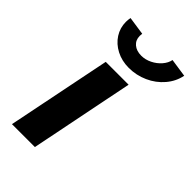

<svg xmlns="http://www.w3.org/2000/svg" viewBox="-229 -835 914 914"><g transform="rotate(45 228.5 -378.0)"><path d="M146 -525.4H299.8L194.3 0H40ZM79.1 -728Q79.1 -741.7 82 -756.3L174.3 -742.7Q172.9 -734.9 172.9 -727.5Q172.9 -699.2 192.6 -682.4Q212.4 -665.5 244.6 -665.5Q272 -665.5 298.1 -678.5Q324.2 -691.4 342.3 -712.4Q360.4 -733.4 364.7 -756.3L457 -742.7Q447.8 -696.8 416.5 -660.2Q385.3 -623.5 339.6 -603Q293.9 -582.5 243.7 -582.5Q196.8 -582.5 159.2 -602.1Q121.6 -621.6 100.3 -654.8Q79.1 -688 79.1 -728Z"/></g></svg>

Font: Reddit Sans Chocolate ExBold
Style: Italic
Weight: 800
Italic angle: -11.25°
Designer: Stephen Hutchings
Version: Version 1.013